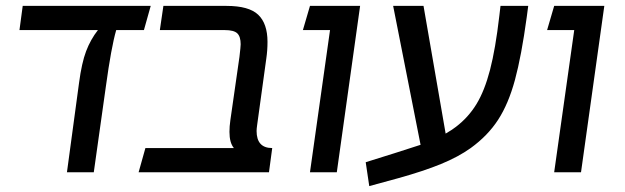

<svg xmlns="http://www.w3.org/2000/svg" viewBox="-20 -584 2120 651"><path d="M468 -482H374Q357 -423 339 -291L298 0H207L248 -303Q257 -371 272 -410.5Q287 -450 312 -482H46L57 -564H491Z M850 -140Q850 -82 903 -82L892 0H450L473 -82H773Q758 -100 758 -137Q758 -155 761 -176L792 -392Q796 -426 796 -434Q796 -460 784.5 -471Q773 -482 742 -482H522L534 -564H748Q824 -564 855.5 -534Q887 -504 887 -442Q887 -413 883 -386L852 -161Q850 -147 850 -140Z M1099 -482H1007L1031 -564H1201L1122 0H1031Z M1771 -564 1766 -526Q1748 -394 1726 -313Q1704 -232 1669 -178Q1634 -124 1576 -82Q1534 -52 1475.5 -28Q1417 -4 1331 20L1232 47L1220 -34L1319 -65L1406 -93L1313 -564H1416L1491 -131Q1515 -145 1526 -154Q1568 -186 1595.5 -231Q1623 -276 1641.5 -347Q1660 -418 1673 -530L1677 -564Z M1927 -482H1835L1859 -564H2029L1950 0H1859Z"/></svg>

Font: FiraGO
Style: Italic
Weight: 400
Italic angle: -8°
Designer: bBox Type GmbH
Foundry: bBox Type GmbH
Version: Version 1.001